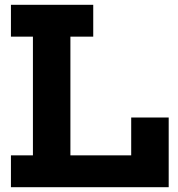

<svg xmlns="http://www.w3.org/2000/svg" viewBox="-20 -779 740 799"><path d="M25.5 -626.5V-759H368V-626.5H273V-132.5H582.5V0H25.5V-132.5H117V-626.5ZM682 -290V0H526V-290Z"/></svg>

Font: Hepta Slab ExtraLight
Style: Bold
Weight: 700
Version: Version 1.102